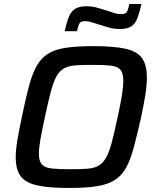

<svg xmlns="http://www.w3.org/2000/svg" viewBox="-20 -925 777 953"><path d="M324 8Q222 8 164 -5Q106 -18 82 -51Q58 -84 58 -145Q58 -182 66.5 -231Q75 -280 89 -347Q107 -435 123.5 -496.5Q140 -558 162 -597.5Q184 -637 218.5 -658.5Q253 -680 307.5 -688Q362 -696 444 -696Q545 -696 603 -683Q661 -670 685 -636.5Q709 -603 709 -541Q709 -504 701.5 -455.5Q694 -407 680 -341Q660 -253 643.5 -191.5Q627 -130 605 -91Q583 -52 548.5 -30.5Q514 -9 460 -0.5Q406 8 324 8ZM329 -85Q379 -85 413 -87.5Q447 -90 469 -102.5Q491 -115 506.5 -142.5Q522 -170 535 -219Q548 -268 564 -344Q578 -407 585 -451Q592 -495 592 -525Q592 -563 577 -579.5Q562 -596 528.5 -599.5Q495 -603 439 -603Q388 -603 354 -600.5Q320 -598 297.5 -585.5Q275 -573 260 -545.5Q245 -518 232 -469Q219 -420 203 -344Q189 -280 181 -235.5Q173 -191 173 -162Q173 -125 188.5 -108.5Q204 -92 238 -88.5Q272 -85 329 -85ZM301 -770Q310 -811 320.5 -838.5Q331 -866 351 -880Q371 -894 409 -894Q436 -894 461.5 -887Q487 -880 512 -872Q531 -865 547.5 -860Q564 -855 583 -855Q603 -855 609.5 -865.5Q616 -876 622 -905H682Q673 -864 662.5 -836Q652 -808 632 -794.5Q612 -781 576 -781Q546 -781 521.5 -788Q497 -795 472 -803Q453 -809 435.5 -814.5Q418 -820 402 -820Q381 -820 374.5 -809Q368 -798 362 -770Z"/></svg>

Font: Saira Medium
Style: Italic
Weight: 500
Italic angle: -12°
Designer: Hector Gatti with collaboration of the Omnibus-Type team
Foundry: Omnibus-Type
Version: Version 1.100; ttfautohint (v1.8.3)